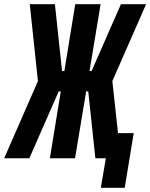

<svg xmlns="http://www.w3.org/2000/svg" viewBox="-54 -755 717 916"><path d="M541 141H427L451 0H401L367 -319H357L304 0H184L236 -319H226L86 0H-34L127 -368L88 -735H208L242 -416H253L305 -735H426L373 -416H383L523 -735H643L482 -368L509 -120H584Z"/></svg>

Font: Iosevka Curly HvExObl
Style: Regular
Weight: 900
Width: 7
Italic angle: -9°
Monospace: yes
Designer: Belleve Invis
Foundry: Belleve Invis
Version: Version 11.1.0; ttfautohint (v1.8.3)